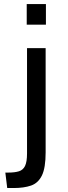

<svg xmlns="http://www.w3.org/2000/svg" viewBox="-20 -755 334 947"><path d="M6.3 96.2H20.5Q53.2 96.2 73.5 89.8Q93.8 83.5 103.5 63.5Q113.3 43.5 113.3 2V-517.6H205.1V-3.4Q205.1 72.8 186.8 110.4Q168.5 147.9 133.3 160.2Q98.1 172.4 47.9 172.4H15.6ZM111.8 -734.9H206.5V-633.3H111.8Z"/></svg>

Font: Monda
Style: Regular
Weight: 400
Designer: Vernon Adams
Foundry: Vernon Adams
Version: Version 2.100; ttfautohint (v1.8.3)